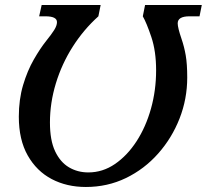

<svg xmlns="http://www.w3.org/2000/svg" viewBox="-20 -734 824 765"><path d="M322 11Q246 11 186 -20.5Q126 -52 90.5 -114.5Q55 -177 55 -269Q55 -338 72 -395Q89 -452 114.5 -496.5Q140 -541 164 -571Q185 -597 196 -614.5Q207 -632 207 -646Q207 -669 161 -669H136L146 -714H381L372 -669Q313 -616 269.5 -547.5Q226 -479 202.5 -401.5Q179 -324 179 -246Q179 -175 199.5 -131.5Q220 -88 254.5 -67.5Q289 -47 332 -47Q389 -47 438 -80.5Q487 -114 524 -171Q561 -228 581.5 -301Q602 -374 602 -454Q602 -530 583 -586.5Q564 -643 549 -669L558 -714H784L775 -669H735Q688 -669 688 -641Q688 -624 703 -580Q714 -548 720 -513.5Q726 -479 726 -425Q726 -340 695.5 -262Q665 -184 610 -122Q555 -60 481.5 -24.5Q408 11 322 11Z"/></svg>

Font: Noto Serif Medium
Style: Italic
Weight: 500
Italic angle: -12°
Designer: Monotype Design Team
Foundry: Monotype Imaging Inc.
Version: Version 2.014; ttfautohint (v1.8.4.7-5d5b)